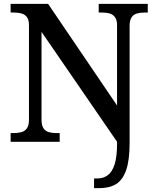

<svg xmlns="http://www.w3.org/2000/svg" viewBox="-20 -734 810 994"><path d="M467 240V190H483Q515 190 538 173Q561 156 573.5 116.5Q586 77 586 9V0L195 -569V-115Q195 -85 205 -70Q215 -55 232.5 -50Q250 -45 271 -45H289V0H35V-45H51Q74 -45 91.5 -50Q109 -55 119.5 -70Q130 -85 130 -115V-603Q130 -632 119 -646Q108 -660 90.5 -664.5Q73 -669 53 -669H35V-714H229L586 -188V-603Q586 -631 575 -645.5Q564 -660 547 -664.5Q530 -669 509 -669H491V-714H745V-669H727Q706 -669 688.5 -664Q671 -659 661 -644Q651 -629 651 -599V7Q651 96 633 147Q615 198 581 219Q547 240 495 240Z"/></svg>

Font: Noto Serif Hebrew Medium
Style: Regular
Weight: 500
Version: Version 2.003